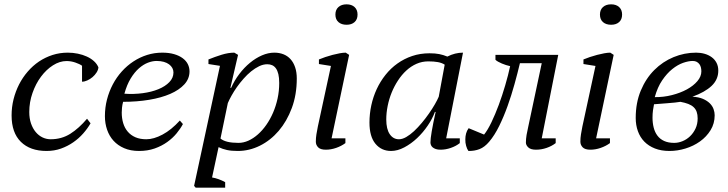

<svg xmlns="http://www.w3.org/2000/svg" viewBox="-20 -682 3340 881"><path d="M395.5 -116.2Q381.8 -92.3 361.8 -69.6Q341.8 -46.9 316.2 -29.1Q290.5 -11.2 259.8 -0.2Q229 10.7 193.8 10.7Q118.2 10.7 75.7 -31.2Q33.2 -73.2 33.2 -152.3Q33.2 -190.4 42.2 -226.6Q51.3 -262.7 67.6 -294.7Q84 -326.7 107.2 -353.5Q130.4 -380.4 158.9 -399.7Q187.5 -418.9 220.9 -429.7Q254.4 -440.4 291 -440.4Q314.5 -440.4 336.9 -435.8Q359.4 -431.2 378.2 -422.6Q397 -414.1 410.9 -401.6Q424.8 -389.2 431.6 -373Q430.7 -361.3 423.1 -349.4Q415.5 -337.4 404.5 -328.1Q393.6 -318.8 380.6 -313Q367.7 -307.1 356.4 -307.1V-380.4Q345.7 -388.2 325.9 -395Q306.2 -401.9 285.6 -401.9Q253.9 -401.9 223.1 -382.3Q192.4 -362.8 168.2 -330.3Q144 -297.9 129.2 -255.6Q114.3 -213.4 114.3 -168Q114.3 -138.7 122.3 -115.5Q130.4 -92.3 143.8 -76.2Q157.2 -60.1 175 -51.5Q192.9 -43 212.4 -43Q262.7 -43 302.5 -68.1Q342.3 -93.3 379.4 -137.2Z M819.3 -112.8Q808.6 -92.3 790.5 -70.3Q772.5 -48.3 747.3 -30.3Q722.2 -12.2 689.7 -0.7Q657.2 10.7 618.2 10.7Q579.1 10.7 549.8 -2Q520.5 -14.6 501 -36.1Q481.4 -57.6 471.4 -86.7Q461.4 -115.7 461.4 -148.9Q461.4 -188.5 470.9 -225.3Q480.5 -262.2 497.6 -294.7Q514.6 -327.1 538.8 -354Q563 -380.9 592.3 -400.1Q621.6 -419.4 655 -429.9Q688.5 -440.4 724.6 -440.4Q755.4 -440.4 778.8 -433.6Q802.2 -426.8 818.1 -415Q834 -403.3 841.8 -387.7Q849.6 -372.1 849.6 -354.5Q849.6 -320.8 825.9 -294.9Q802.2 -269 761.2 -251.2Q720.2 -233.4 664.6 -224.1Q608.9 -214.8 544.9 -214.8Q541 -200.7 539.8 -187.5Q538.6 -174.3 538.6 -165.5Q538.6 -139.2 545.4 -116.7Q552.2 -94.2 566.2 -77.9Q580.1 -61.5 601.3 -52.2Q622.6 -43 651.4 -43Q685.5 -43 725.8 -64.5Q766.1 -85.9 805.2 -128.9ZM698.2 -402.3Q679.7 -402.3 658.7 -394.3Q637.7 -386.2 617.4 -368.4Q597.2 -350.6 579.6 -321.8Q562 -293 550.8 -252Q594.2 -249 634.8 -254.4Q675.3 -259.8 706.8 -272.7Q738.3 -285.6 757.1 -305.2Q775.9 -324.7 775.9 -349.6Q775.9 -360.4 770.8 -369.9Q765.6 -379.4 755.9 -386.7Q746.1 -394 731.7 -398.2Q717.3 -402.3 698.2 -402.3Z M953.1 132.3Q968.3 134.8 983.6 140.4Q999 146 1013.2 153.8V179.2H877.9L870.6 170.9L989.3 -379.9L936.5 -388.2V-409.2Q965.3 -420.9 996.6 -430.7Q1027.8 -440.4 1055.2 -440.4L1072.3 -430.2L1037.1 -278.8H1040.5Q1055.7 -313 1078.1 -342.5Q1100.6 -372.1 1127 -393.8Q1153.3 -415.5 1182.1 -428Q1210.9 -440.4 1238.8 -440.4Q1261.7 -440.4 1280.8 -432.9Q1299.8 -425.3 1313.2 -410.4Q1326.7 -395.5 1334.2 -373.3Q1341.8 -351.1 1341.8 -321.8Q1341.8 -247.6 1319.1 -186.5Q1296.4 -125.5 1258.8 -81.5Q1221.2 -37.6 1172.4 -13.4Q1123.5 10.7 1071.3 10.7Q1041.5 10.7 1021.5 6.3Q1001.5 2 982.9 -6.8ZM1206.5 -387.2Q1188 -387.2 1169.2 -378.2Q1150.4 -369.1 1132.3 -354.5Q1114.3 -339.8 1097.7 -321Q1081.1 -302.2 1067.1 -282.5Q1053.2 -262.7 1042.5 -243.4Q1031.7 -224.1 1025.4 -209L991.7 -46.4Q1015.1 -26.4 1074.2 -26.4Q1097.2 -26.4 1119.9 -36.6Q1142.6 -46.9 1163.3 -65.2Q1184.1 -83.5 1201.9 -108.9Q1219.7 -134.3 1232.9 -164.8Q1246.1 -195.3 1253.7 -230Q1261.2 -264.6 1261.2 -301.3Q1261.2 -325.2 1257.3 -341.6Q1253.4 -357.9 1246.1 -368.2Q1238.8 -378.4 1228.8 -382.8Q1218.8 -387.2 1206.5 -387.2Z M1443.4 -388.2V-409.2Q1456.1 -414.6 1472.7 -420.2Q1489.3 -425.8 1506.1 -430.2Q1522.9 -434.6 1538.8 -437.5Q1554.7 -440.4 1566.4 -440.4L1582 -430.2L1501.5 -47.4H1564.9V-25.4Q1546.4 -11.7 1522.5 -3.4Q1498.5 4.9 1475.1 4.9Q1450.2 4.9 1439.7 -6.1Q1429.2 -17.1 1429.2 -31.7Q1429.2 -49.3 1431.9 -65.7Q1434.6 -82 1438.5 -101.6L1498.5 -379.4ZM1519 -615.2Q1519 -637.2 1533 -649.7Q1546.9 -662.1 1570.3 -662.1Q1593.3 -662.1 1606.9 -649.7Q1620.6 -637.2 1620.6 -615.2Q1620.6 -592.8 1606.9 -580.6Q1593.3 -568.4 1570.3 -568.4Q1546.9 -568.4 1533 -580.6Q1519 -592.8 1519 -615.2Z M1810.5 -43Q1826.2 -43 1844 -53.2Q1861.8 -63.5 1879.9 -80.3Q1897.9 -97.2 1915.5 -118.2Q1933.1 -139.2 1948.2 -160.9Q1963.4 -182.6 1975.1 -202.9Q1986.8 -223.1 1993.2 -238.3L2020.5 -385.3Q2007.8 -393.6 1989.3 -397Q1970.7 -400.4 1945.3 -400.4Q1916.5 -400.4 1891.1 -389.2Q1865.7 -377.9 1844.5 -358.4Q1823.2 -338.9 1806.2 -312.7Q1789.1 -286.6 1777.1 -257.1Q1765.1 -227.5 1758.8 -195.8Q1752.4 -164.1 1752.4 -133.8Q1752.4 -89.8 1768.3 -66.4Q1784.2 -43 1810.5 -43ZM1975.6 -168.5Q1964.4 -137.7 1942.9 -106Q1921.4 -74.2 1894 -48.3Q1866.7 -22.5 1835.4 -5.9Q1804.2 10.7 1774.4 10.7Q1730 10.7 1702.6 -22.5Q1675.3 -55.7 1675.3 -119.6Q1675.3 -159.7 1683.8 -199Q1692.4 -238.3 1708.7 -273.4Q1725.1 -308.6 1749 -338.6Q1772.9 -368.7 1803.7 -390.6Q1834.5 -412.6 1871.3 -425Q1908.2 -437.5 1951.2 -437.5Q1977.1 -437.5 1995.6 -433.8Q2014.2 -430.2 2032.7 -422.4Q2067.9 -440.4 2104.5 -440.4L2027.3 -47.4H2089.8V-25.4Q2072.8 -11.7 2048.8 -3.4Q2024.9 4.9 2001.5 4.9Q1988.8 4.9 1980 2Q1971.2 -1 1965.6 -5.6Q1960 -10.3 1957.5 -16.4Q1955.1 -22.5 1955.1 -28.3Q1955.1 -61 1979 -168.5Z M2465.8 -392.1H2365.7Q2355 -346.7 2340.8 -295.7Q2326.7 -244.6 2309.1 -195.6Q2291.5 -146.5 2270.5 -103.8Q2249.5 -61 2224.6 -31.7Q2203.6 -6.8 2180.4 2.2Q2157.2 11.2 2129.4 10.7Q2123 2 2118.9 -12.5Q2114.7 -26.9 2115.2 -43Q2115.2 -56.6 2118.7 -69.6Q2122.1 -82.5 2130.4 -93.8L2201.2 -64.5Q2217.8 -85 2235.1 -121.1Q2252.4 -157.2 2268.6 -200.7Q2284.7 -244.1 2298.3 -290.8Q2312 -337.4 2320.8 -378.4Q2312 -380.4 2302 -383.5Q2292 -386.7 2282.7 -390.6Q2273.4 -394.5 2265.6 -398.9Q2257.8 -403.3 2253.4 -407.7V-430.2H2541.5L2465.8 -47.4H2529.8V-25.4Q2512.2 -11.7 2488.3 -3.4Q2464.4 4.9 2439.5 4.9Q2415 4.9 2404.1 -5.6Q2393.1 -16.1 2393.1 -27.8Q2393.1 -43.9 2396.2 -63Q2399.4 -82 2404.3 -102.5Z M2657.2 -388.2V-409.2Q2669.9 -414.6 2686.5 -420.2Q2703.1 -425.8 2720 -430.2Q2736.8 -434.6 2752.7 -437.5Q2768.6 -440.4 2780.3 -440.4L2795.9 -430.2L2715.3 -47.4H2778.8V-25.4Q2760.3 -11.7 2736.3 -3.4Q2712.4 4.9 2689 4.9Q2664.1 4.9 2653.6 -6.1Q2643.1 -17.1 2643.1 -31.7Q2643.1 -49.3 2645.8 -65.7Q2648.4 -82 2652.3 -101.6L2712.4 -379.4ZM2732.9 -615.2Q2732.9 -637.2 2746.8 -649.7Q2760.7 -662.1 2784.2 -662.1Q2807.1 -662.1 2820.8 -649.7Q2834.5 -637.2 2834.5 -615.2Q2834.5 -592.8 2820.8 -580.6Q2807.1 -568.4 2784.2 -568.4Q2760.7 -568.4 2746.8 -580.6Q2732.9 -592.8 2732.9 -615.2Z M3275.9 -357.9Q3275.9 -316.9 3245.1 -287.8Q3214.4 -258.8 3157.2 -238.3Q3186 -236.8 3205.6 -228.3Q3225.1 -219.7 3237.1 -207.8Q3249 -195.8 3254.2 -181.4Q3259.3 -167 3259.3 -153.3Q3259.3 -115.2 3240.5 -84.7Q3221.7 -54.2 3191.9 -33Q3162.1 -11.7 3125.2 -0.5Q3088.4 10.7 3052.2 10.7Q3014.2 10.7 2985.1 -0.7Q2956.1 -12.2 2936.5 -32.2Q2917 -52.2 2907 -80.1Q2897 -107.9 2897 -140.6Q2897 -210.4 2920.2 -266.1Q2943.4 -321.8 2982.2 -360.6Q3021 -399.4 3070.8 -419.9Q3120.6 -440.4 3174.3 -440.4Q3194.8 -440.4 3213.4 -435.1Q3231.9 -429.7 3245.8 -419.4Q3259.8 -409.2 3267.8 -393.8Q3275.9 -378.4 3275.9 -357.9ZM3181.2 -138.7Q3181.2 -155.8 3176.8 -168.5Q3172.4 -181.2 3162.8 -190.2Q3153.3 -199.2 3138.2 -205.1Q3123 -210.9 3102.1 -214.8Q3092.8 -212.9 3076.9 -211.4Q3061 -210 3043.7 -208.5Q3026.4 -207 3009.5 -205.8Q2992.7 -204.6 2981 -203.6Q2978.5 -192.4 2976.3 -176.3Q2974.1 -160.2 2974.1 -142.1Q2974.1 -117.7 2979.5 -96.4Q2984.9 -75.2 2996.6 -59.6Q3008.3 -43.9 3027.3 -35.2Q3046.4 -26.4 3073.7 -26.4Q3092.8 -26.4 3111.8 -34.2Q3130.9 -42 3146.2 -56.6Q3161.6 -71.3 3171.4 -92Q3181.2 -112.8 3181.2 -138.7ZM3158.7 -402.3Q3139.2 -402.3 3114.3 -393.6Q3089.4 -384.8 3064.7 -365Q3040 -345.2 3018.6 -313.7Q2997.1 -282.2 2984.4 -236.3Q3024.4 -235.8 3063 -245.6Q3101.6 -255.4 3131.6 -271.7Q3161.6 -288.1 3179.9 -309.6Q3198.2 -331.1 3198.2 -354.5Q3198.2 -363.3 3196.3 -371.8Q3194.3 -380.4 3189.5 -387.2Q3184.6 -394 3177 -398.2Q3169.4 -402.3 3158.7 -402.3Z"/></svg>

Font: PT Astra Serif
Style: Italic
Weight: 400
Italic angle: -16°
Designer: A.Korolkova, I. Chaeva
Foundry: ParaType Ltd
Version: Version 1.001